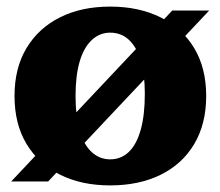

<svg xmlns="http://www.w3.org/2000/svg" viewBox="-20 -550 668 582"><path d="M314 12Q227 12 162 -20.5Q97 -53 60.5 -113.5Q24 -174 24 -259Q24 -344 60.5 -404.5Q97 -465 162 -497.5Q227 -530 314 -530Q401 -530 466.5 -497.5Q532 -465 568.5 -404.5Q605 -344 605 -259Q605 -174 568.5 -113Q532 -52 466.5 -20Q401 12 314 12ZM314 -67Q347 -67 370.5 -89.5Q394 -112 406.5 -156.5Q419 -201 419 -266Q419 -325 406.5 -366.5Q394 -408 370.5 -429.5Q347 -451 314 -451Q282 -451 258 -428.5Q234 -406 221.5 -363.5Q209 -321 209 -259Q209 -197 221.5 -154Q234 -111 258 -89Q282 -67 314 -67ZM14 0 502 -518H614L126 0Z"/></svg>

Font: Montagu Slab
Style: Bold
Weight: 700
Designer: Florian Karsten
Foundry: Florian Karsten
Version: Version 1.000